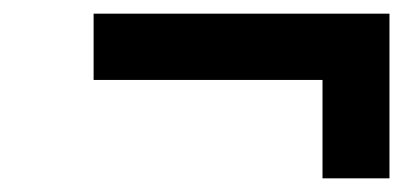

<svg xmlns="http://www.w3.org/2000/svg" viewBox="-20 -371 600 281"><path d="M117 -351H550V-110H452V-254H117Z"/></svg>

Font: Titillium Web SemiBold
Style: Italic
Weight: 600
Italic angle: -13°
Version: Version 1.002;PS 57.000;hotconv 1.0.70;makeotf.lib2.5.55311